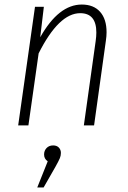

<svg xmlns="http://www.w3.org/2000/svg" viewBox="-20 -552 563 845"><path d="M449 -410Q449 -393 446 -373L394 0H349L401 -371Q404 -392 404 -409Q404 -494 333 -494Q239 -494 150 -317L105 0H60L134 -522H173L157 -388Q238 -532 340 -532Q392 -532 420.5 -500Q449 -468 449 -410ZM248 121Q248 133 243.5 144Q239 155 224 182L172 273H144L190 158Q174 147 174 128Q174 111 185 99.5Q196 88 214 88Q230 88 239 97.5Q248 107 248 121Z"/></svg>

Font: Fira Sans Condensed ExtraLight
Style: Italic
Weight: 275
Width: 3
Italic angle: -8°
Designer: Carrois Corporate & Edenspiekermann AG
Foundry: Carrois Corporate GbR & Edenspiekermann AG
Version: Version 4.203